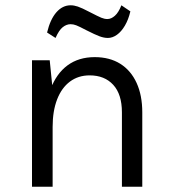

<svg xmlns="http://www.w3.org/2000/svg" viewBox="-20 -706 644 726"><path d="M441 0V-281Q441 -349.5 408.2 -385.2Q375.5 -421 319 -421Q276 -421 244.5 -397.5Q213 -374 196 -330.2Q179 -286.5 179 -226H149Q149 -309.5 171 -368.5Q193 -427.5 235.2 -458.8Q277.5 -490 338 -490Q394.5 -490 434.8 -464.8Q475 -439.5 496.5 -392.5Q518 -345.5 518 -281V0ZM101 0V-478H168L179 -368V0ZM190 -562.5 158 -583Q170 -633 193.2 -659.5Q216.5 -686 247 -686Q260 -686 274.2 -681.2Q288.5 -676.5 320 -660Q351 -644 363 -639Q375 -634 386 -634Q400.5 -634 414.5 -646.5Q428.5 -659 439 -686L473 -663Q465.5 -631.5 452.2 -609Q439 -586.5 422.2 -574.5Q405.5 -562.5 388 -562.5Q373 -562.5 356.2 -568.8Q339.5 -575 307 -591.5Q279.5 -606 268.5 -610.2Q257.5 -614.5 247 -614.5Q231.5 -614.5 217.2 -603.2Q203 -592 190 -562.5Z"/></svg>

Font: Karla
Style: Regular
Weight: 400
Designer: Jonathan Pinhorn
Version: Version 2.004;gftools[0.9.33]